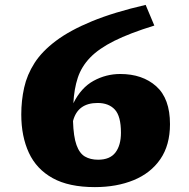

<svg xmlns="http://www.w3.org/2000/svg" viewBox="-20 -752 771 785"><path d="M575.5 -732 611 -647.5Q510.5 -616.5 447 -584.8Q383.5 -553 348.2 -516.2Q313 -479.5 298 -434Q283 -388.5 280 -330Q311.5 -393.5 362.5 -421.5Q413.5 -449.5 471.5 -449.5Q562.5 -449.5 618.8 -399.2Q675 -349 675 -244.5Q675 -158.5 635.5 -101.2Q596 -44 526.5 -15.5Q457 13 368 13Q261.5 13 195.2 -23.8Q129 -60.5 98 -127.5Q67 -194.5 67 -284Q67 -341 78.8 -393.8Q90.5 -446.5 121.2 -494.5Q152 -542.5 209 -585.2Q266 -628 355.8 -665Q445.5 -702 575.5 -732ZM379 -331Q297.5 -331 278.5 -257Q280.5 -193 292.8 -159Q305 -125 327.2 -112Q349.5 -99 381 -99Q429.5 -99 452 -128.5Q474.5 -158 474.5 -209.5Q474.5 -277 449.5 -304Q424.5 -331 379 -331Z"/></svg>

Font: Newsreader 6pt
Style: Bold
Weight: 700
Designer: Hugues Gentile
Foundry: Production Type
Version: Version 1.003; ttfautohint (v1.8.3)